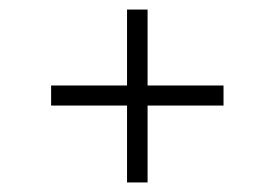

<svg xmlns="http://www.w3.org/2000/svg" viewBox="-20 -433 586 402"><path d="M246 -413H289V-254H448V-212H289V-51H246V-212H87V-254H246Z"/></svg>

Font: Synthetic Light
Style: Regular
Weight: 300
Designer: Santiago Orozco
Foundry: Typemade
Version: Version 2.000; ttfautohint (v1.8.4.7-5d5b)